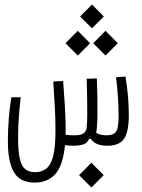

<svg xmlns="http://www.w3.org/2000/svg" viewBox="-20 -640 626 845"><path d="M132.8 163.6Q68.8 163.6 41.7 118.7Q14.6 73.7 14.6 -19Q14.6 -65.4 18.6 -116.5Q22.5 -167.5 29.8 -211.9H71.3Q65.9 -167 62.7 -122.8Q59.6 -78.6 59.6 -33.7Q59.6 26.9 67.4 59.8Q75.2 92.8 92 105.2Q108.9 117.7 134.8 117.7Q164.1 117.7 184.1 101.8Q204.1 85.9 214.1 46.4Q224.1 6.8 224.1 -64.9Q224.1 -120.1 221.2 -171.4Q218.3 -222.7 214.4 -281.2L257.8 -283.7Q261.7 -234.9 265.4 -175Q269 -115.2 269 -71.8Q269 -59.1 268.6 -46.9Q288.1 -44.4 306.2 -44.4Q333.5 -44.4 346.7 -52.2Q359.9 -60.1 361.8 -81.1Q363.8 -101.6 364 -135.3Q364.3 -168.9 363.5 -207.3Q362.8 -245.6 361.8 -281.2Q361.3 -289.6 361.3 -293.5L406.2 -294.9Q407.7 -260.7 408.4 -220.9Q409.2 -181.2 408.9 -144.3Q408.7 -107.4 406.7 -82Q405.8 -66.9 403.3 -55.7Q414.6 -48.8 426.5 -46.6Q438.5 -44.4 449.2 -44.4Q478 -44.4 490 -59.6Q502 -74.7 502 -127.9Q502 -208 490.7 -299.8L532.2 -303.2Q540.5 -252.4 543.7 -211.7Q546.9 -170.9 546.9 -132.8Q546.9 -59.1 525.6 -28.8Q504.4 1.5 451.7 1.5Q428.7 1.5 410.4 -5.1Q392.1 -11.7 379.4 -28.8H372.1Q364.3 -9.8 345.7 -4.2Q327.1 1.5 301.3 1.5Q284.7 1.5 266.1 -1Q256.8 89.4 223.1 126.5Q189.5 163.6 132.8 163.6ZM322.3 -395.5 268.1 -449.7 322.3 -504.4 376.5 -449.7ZM444.3 -395.5 390.1 -449.7 444.3 -504.4 498.5 -449.7ZM384.8 -515.6 332.5 -567.4 384.8 -620.1 437 -567.4ZM382.3 185.1 328.1 130.9 382.3 76.2 436.5 130.9Z"/></svg>

Font: Cascadia Mono NF ExtraLight
Style: Regular
Weight: 200
Monospace: yes
Designer: Aaron Bell
Foundry: Saja Typeworks
Version: Version 2404.023; ttfautohint (v1.8.4)